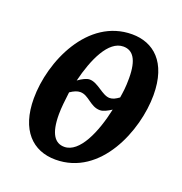

<svg xmlns="http://www.w3.org/2000/svg" viewBox="-106 -638 701 741"><g transform="rotate(20 244.5 -268.0)"><path d="M200 10C385 10 471 -208 471 -353C471 -489 401 -546 314 -546C132 -546 41 -335 41 -184C41 -54 106 10 200 10ZM315 -285C284 -285 254 -326 219 -326C207 -326 189 -317 173 -305C196 -399 237 -490 298 -490C337 -490 360 -459 360 -382C360 -345 357 -327 353 -301C339 -291 328 -285 315 -285ZM215 -48C177 -48 153 -79 153 -159C153 -188 157 -218 161 -252C177 -263 190 -268 202 -268C237 -268 256 -228 296 -228C310 -228 326 -237 342 -247C321 -149 278 -48 215 -48Z"/></g></svg>

Font: Noto Serif Condensed Semi
Style: Italic
Weight: 600
Width: 3
Italic angle: -12°
Designer: Monotype Design Team
Foundry: Monotype Imaging Inc.
Version: Version 1.901